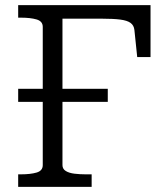

<svg xmlns="http://www.w3.org/2000/svg" viewBox="-20 -730 654 750"><path d="M51 -383H401V-332H51ZM224 -657V-85Q224 -70 237 -62Q250 -54 271 -51.5Q292 -49 314 -49H338V0H51V-49H62Q99 -49 123 -56Q147 -63 147 -85V-625Q147 -647 123 -654Q99 -661 62 -661H51V-710H568V-507H516L505 -613Q503 -631 490 -640.5Q477 -650 450 -653.5Q423 -657 380 -657Z"/></svg>

Font: Roboto Serif Light
Style: Regular
Weight: 300
Designer: Greg Gazdowicz
Foundry: Commercial Type
Version: Version 1.008